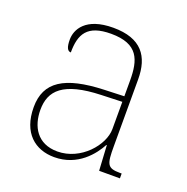

<svg xmlns="http://www.w3.org/2000/svg" viewBox="-104 -639 726 747"><g transform="rotate(20 258.5 -266.0)"><path d="M197 10C295 10 349 -61 372 -104H374L380 0H466V-20H459C405 -20 401 -35 401 -110V-386C401 -481 359 -542 242 -542C127 -542 98 -482 98 -441C98 -409 105 -395 119 -395C119 -471 143 -517 242 -517C355 -517 373 -456 373 -371V-306L290 -303C129 -297 56 -251 56 -146C56 -39 118 10 197 10ZM201 -15C117 -15 84 -77 84 -145C84 -225 131 -275 287 -280L373 -283V-170C373 -104 298 -15 201 -15Z"/></g></svg>

Font: Noto Serif Gurmukhi Thin
Style: Regular
Weight: 100
Designer: Vaibhav Singh and the Monotype Design Team
Foundry: Monotype Imaging Inc.
Version: Version 2.004